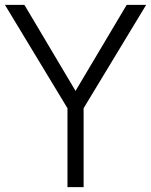

<svg xmlns="http://www.w3.org/2000/svg" viewBox="-33 -770 621 790"><path d="M244.6 -324.7 -12.7 -750H67.4L277.8 -396L488.3 -750H568.4L311 -324.7V0H244.6Z"/></svg>

Font: Spartan MB
Style: Regular
Weight: 400
Designer: Matt Bailey, Mirko Velimirovic
Foundry: Matt Bailey
Version: Version 1.005